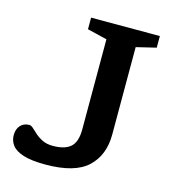

<svg xmlns="http://www.w3.org/2000/svg" viewBox="-107 -796 806 894"><g transform="rotate(15 296.0 -349.0)"><path d="M458 -206Q458 -107 396.2 -49Q334.5 9 193 9Q125 9 86.2 -3.5Q47.5 -16 31.5 -37.2Q15.5 -58.5 15.5 -85.5Q15.5 -115 31.5 -132.5Q47.5 -150 74.5 -150Q83 -150 93.5 -140Q104 -130 118.8 -117Q133.5 -104 154.2 -94Q175 -84 204 -84Q261.5 -84 289.2 -108.5Q317 -133 317 -193.5V-628L222 -651V-707H553.5V-651L458 -628Z"/></g></svg>

Font: Newsreader Caption Medium
Style: Regular
Weight: 500
Designer: Hugues Gentile
Foundry: Production Type
Version: Version 1.001